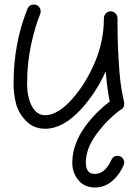

<svg xmlns="http://www.w3.org/2000/svg" viewBox="-20 -570 610 850"><path d="M130 -550Q143 -550 151.5 -541Q160 -532 160 -520Q160 -512 158 -508Q136 -456 118 -373.5Q100 -291 100 -200Q100 -139 121.5 -99.5Q143 -60 180 -60Q235 -60 298 -130Q357 -195 398.5 -290.5Q440 -386 440 -490Q440 -502 449 -511Q458 -520 470 -520Q482 -520 491 -511Q500 -502 500 -490Q500 -393 504.5 -316Q509 -239 513.5 -205.5Q518 -172 524 -143.5Q530 -115 530 -114Q530 -112 530 -110Q530 -90 512 -83Q453 -39 406.5 24.5Q360 88 360 150Q360 200 400 200Q445 200 473 138Q481 120 500 120Q513 120 521.5 129Q530 138 530 150Q530 156 527 162Q509 204 476 232Q443 260 400 260Q354 260 327 227.5Q300 195 300 150Q300 108 315.5 66.5Q331 25 357 -10Q383 -45 409.5 -71.5Q436 -98 466 -121Q455 -170 448 -254Q406 -161 342 -90Q261 0 180 0Q129 0 95.5 -34.5Q62 -69 51 -111Q40 -153 40 -200Q40 -379 102 -532Q110 -550 130 -550Z"/></svg>

Font: Pecita
Style: Book
Weight: 400
Width: 7
Version: Version 4.3